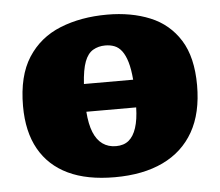

<svg xmlns="http://www.w3.org/2000/svg" viewBox="-44 -578 735 641"><g transform="rotate(-5 323.5 -257.5)"><path d="M316 14Q223 14 160 -16Q97 -46 64 -104.5Q31 -163 31 -249Q31 -350 70.5 -411.5Q110 -473 179.5 -501Q249 -529 337 -529Q418 -529 481 -503Q544 -477 580 -419.5Q616 -362 616 -268Q616 -175 580.5 -112.5Q545 -50 478 -18Q411 14 316 14ZM329 -89Q355 -89 371.5 -102.5Q388 -116 397 -143.5Q406 -171 407 -212H240Q243 -170 254 -143Q265 -116 284 -102.5Q303 -89 329 -89ZM240 -305H405Q402 -341 395 -364.5Q388 -388 377.5 -402Q367 -416 353 -421.5Q339 -427 322 -427Q299 -427 281 -416.5Q263 -406 253 -379.5Q243 -353 240 -305Z"/></g></svg>

Font: Literata ExtraBold
Style: Regular
Weight: 800
Designer: Latin by Veronika Burian and Jose Scaglione. Greek by Irene Vlachou. Cyrillic by Vera Evstafieva.
Foundry: TypeTogether
Version: Version 3.103;gftools[0.9.29]